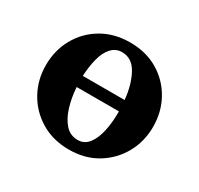

<svg xmlns="http://www.w3.org/2000/svg" viewBox="-110 -598 766 740"><g transform="rotate(30 273.5 -228.0)"><path d="M274 10Q203 10 149 -22.5Q95 -55 65 -109Q35 -163 35 -228Q35 -294 65 -348Q95 -402 149 -434Q203 -466 274 -466Q345 -466 398.5 -434Q452 -402 482 -348Q512 -294 512 -228Q512 -163 482 -109Q452 -55 398.5 -22.5Q345 10 274 10ZM265 -418Q237 -418 218 -397Q199 -376 190 -340.5Q181 -305 179 -263H365Q359 -327 334.5 -372.5Q310 -418 265 -418ZM285 -39Q314 -39 332.5 -62.5Q351 -86 359.5 -125Q368 -164 368 -208Q368 -208 368 -209Q368 -210 368 -214H180Q183 -167 195.5 -127Q208 -87 230 -63Q252 -39 285 -39Z"/></g></svg>

Font: Spectral
Style: Bold
Weight: 700
Designer: Jean-Baptiste Levee
Foundry: Production Type
Version: Version 2.001